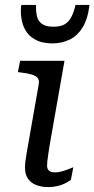

<svg xmlns="http://www.w3.org/2000/svg" viewBox="-20 -756 385 783"><path d="M193 -579Q231 -579 263 -594Q295 -609 316.5 -643.5Q338 -678 345 -736H288Q281 -705 270 -685Q259 -665 242 -656Q225 -647 198 -647Q168 -647 152 -658Q136 -669 131 -689Q126 -709 127 -736H67Q66 -732 65.5 -724.5Q65 -717 65 -711Q65 -671 79 -641.5Q93 -612 122 -595.5Q151 -579 193 -579ZM176 7Q149 7 127.5 -1.5Q106 -10 94 -27.5Q82 -45 82 -71Q82 -84 83.5 -97.5Q85 -111 88.5 -130.5Q92 -150 97 -179L138 -413Q141 -429 133.5 -438Q126 -447 109.5 -452Q93 -457 68 -460L53 -462L62 -508H243L182 -161Q179 -140 176.5 -124.5Q174 -109 173 -98.5Q172 -88 172 -80Q172 -67 180 -60Q188 -53 204 -53Q219 -53 234 -57.5Q249 -62 261.5 -67Q274 -72 279 -74L269 -22Q259 -15 245 -8Q231 -1 213.5 3Q196 7 176 7Z"/></svg>

Font: Roboto Serif 20pt
Style: Italic
Weight: 400
Italic angle: -10°
Designer: Greg Gazdowicz
Foundry: Commercial Type
Version: Version 1.008